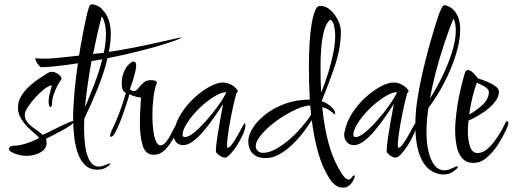

<svg xmlns="http://www.w3.org/2000/svg" viewBox="-20 -760 2342 877"><path d="M100 -48Q85 -48 66.5 -52.5Q48 -57 34.5 -64.5Q21 -72 21 -79Q21 -95 51 -95Q68 -95 91 -102Q114 -109 133.5 -117.5Q153 -126 159 -130Q155 -136 140 -148.5Q125 -161 107 -179Q89 -197 75.5 -219.5Q62 -242 62 -269Q62 -297 77 -321.5Q92 -346 114.5 -366.5Q137 -387 160.5 -402.5Q184 -418 201 -428Q208 -432 216 -432Q232 -432 246.5 -421Q261 -410 261 -400Q261 -399 259 -395Q251 -386 241.5 -367Q232 -348 225 -327.5Q218 -307 218 -290Q218 -271 210 -271Q206 -271 204 -279Q202 -287 202 -294Q202 -314 208.5 -337Q215 -360 217 -370Q205 -370 184.5 -354.5Q164 -339 143 -316.5Q122 -294 107.5 -271.5Q93 -249 93 -235Q93 -216 106 -200.5Q119 -185 138.5 -172Q158 -159 175 -144Q185 -148 206 -158.5Q227 -169 250.5 -180.5Q274 -192 292.5 -200Q311 -208 317 -208Q319 -208 319 -207Q319 -200 304 -189Q289 -178 267 -166Q245 -154 223.5 -143Q202 -132 190 -126Q193 -117 193 -108Q193 -87 178.5 -74Q164 -61 142.5 -54.5Q121 -48 100 -48Z M424 15Q389 15 367 -7.5Q345 -30 333.5 -66Q322 -102 318 -143.5Q314 -185 314 -222Q314 -244 315 -262.5Q316 -281 317 -294Q319 -332 324 -377.5Q329 -423 336 -471Q284 -463 240.5 -458Q197 -453 168 -453Q164 -453 156 -463Q148 -473 143.5 -484Q139 -495 143 -494Q153 -493 162 -492.5Q171 -492 181 -492Q211 -492 247.5 -496Q284 -500 341 -506Q349 -556 358.5 -605Q368 -654 378 -698Q383 -718 387.5 -730Q392 -742 405 -740Q417 -738 430 -731Q443 -724 448 -715Q468 -696 477 -667.5Q486 -639 486 -604Q486 -567 477 -523Q532 -531 590.5 -542.5Q649 -554 704.5 -566.5Q760 -579 805 -589Q812 -591 807 -587.5Q802 -584 793 -580Q784 -576 778 -574Q715 -552 634 -531Q553 -510 471 -494Q455 -427 426 -355.5Q397 -284 365 -218Q365 -208 364.5 -198.5Q364 -189 364 -179Q364 -130 369.5 -91.5Q375 -53 388 -29Q397 -12 408.5 -5.5Q420 1 431 1Q442 1 452 -3Q462 -7 467 -9Q478 -14 482 -13Q486 -12 481 -7Q478 -3 463 6Q448 15 424 15ZM405 -513 419 -515 454 -519Q459 -542 461.5 -563Q464 -584 464 -603Q464 -655 445 -686Q434 -646 424 -602Q414 -558 405 -513ZM368 -270Q392 -325 413 -381Q434 -437 447 -489Q434 -487 422 -485Q410 -483 398 -481Q388 -427 380.5 -373.5Q373 -320 368 -270Z M682 -53Q645 -53 632 -94.5Q619 -136 619 -197Q619 -230 621 -261.5Q623 -293 624 -314Q608 -316 593.5 -320.5Q579 -325 571 -330Q570 -323 563 -301.5Q556 -280 546.5 -252Q537 -224 526 -197Q515 -170 505 -152.5Q495 -135 487 -135Q483 -135 483 -141Q483 -149 490 -163Q510 -204 526 -247Q542 -290 555 -336Q545 -340 540.5 -350.5Q536 -361 536 -374Q536 -410 546.5 -433Q557 -456 570 -467.5Q583 -479 590 -479Q602 -479 602 -459Q602 -449 597 -428.5Q592 -408 585 -386.5Q578 -365 573 -352Q573 -352 579 -348Q585 -344 592 -344Q602 -344 611.5 -356.5Q621 -369 634.5 -381.5Q648 -394 669 -394Q680 -394 688 -391.5Q696 -389 696 -383V-380Q686 -355 681 -314.5Q676 -274 676 -233Q676 -197 680 -165.5Q684 -134 692.5 -115Q701 -96 713 -96Q725 -96 736 -109Q747 -122 755.5 -137Q764 -152 767 -159Q788 -198 793 -209.5Q798 -221 806 -221Q809 -221 809 -217Q809 -215 807 -207Q795 -174 777.5 -138.5Q760 -103 736 -78Q712 -53 682 -53Z M1008 -40Q997 -40 984 -48.5Q971 -57 966 -67Q966 -90 972 -130Q978 -170 985.5 -212.5Q993 -255 999 -285Q981 -257 958 -224Q935 -191 911 -162.5Q887 -134 862.5 -115.5Q838 -97 817 -97Q796 -97 784 -111.5Q772 -126 772 -145Q772 -150 774 -158Q783 -204 809.5 -244.5Q836 -285 870.5 -316Q905 -347 939 -365Q973 -383 997 -383Q1015 -383 1031.5 -375.5Q1048 -368 1063 -351Q1066 -348 1066 -344Q1066 -339 1060 -334Q1053 -310 1045.5 -276.5Q1038 -243 1031.5 -207.5Q1025 -172 1021 -142Q1017 -112 1017 -96Q1017 -85 1020 -85Q1028 -85 1040.5 -102Q1053 -119 1065 -141Q1077 -163 1086.5 -180Q1096 -197 1098 -197Q1101 -197 1101 -189Q1101 -172 1090 -147Q1079 -122 1063.5 -97.5Q1048 -73 1032.5 -56.5Q1017 -40 1008 -40ZM825 -134Q839 -134 860.5 -150Q882 -166 905.5 -191Q929 -216 951.5 -244Q974 -272 990.5 -297.5Q1007 -323 1014 -339Q994 -339 968 -324.5Q942 -310 915 -287.5Q888 -265 865 -238.5Q842 -212 828 -187Q814 -162 814 -144Q814 -134 825 -134Z M1546 97Q1511 97 1484 54Q1452 4 1433 -64Q1414 -132 1404 -211Q1387 -184 1364 -154Q1341 -124 1313 -97.5Q1285 -71 1255 -54.5Q1225 -38 1194 -38Q1165 -38 1148.5 -48Q1132 -58 1124.5 -71.5Q1117 -85 1115.5 -97Q1114 -109 1114 -114Q1114 -142 1134.5 -175Q1155 -208 1192.5 -237.5Q1230 -267 1281.5 -286Q1333 -305 1394 -305H1395Q1393 -342 1392 -380Q1391 -418 1391 -457Q1391 -510 1394 -562Q1397 -614 1404.5 -656.5Q1412 -699 1425 -723Q1431 -733 1443 -733Q1469 -733 1490 -713.5Q1511 -694 1524 -667Q1537 -640 1537 -615Q1537 -542 1511 -464Q1485 -386 1450 -300V-297L1464 -292Q1484 -282 1497.5 -267.5Q1511 -253 1511 -242Q1511 -238 1508 -238Q1505 -238 1502 -243Q1477 -265 1452 -271Q1460 -187 1478 -116.5Q1496 -46 1525 6Q1542 37 1553 48.5Q1564 60 1572 60Q1580 60 1586.5 50.5Q1593 41 1597 41Q1600 41 1600 47V51Q1598 56 1592 67Q1586 78 1575 87.5Q1564 97 1546 97ZM1447 -336Q1468 -390 1481 -433Q1494 -476 1504 -526Q1507 -542 1509 -559.5Q1511 -577 1511 -593Q1511 -622 1505.5 -644Q1500 -666 1488 -670Q1470 -655 1460.5 -620.5Q1451 -586 1447.5 -541.5Q1444 -497 1444 -452Q1444 -392 1447 -336ZM1183 -62Q1208 -62 1238.5 -78.5Q1269 -95 1299.5 -121Q1330 -147 1356.5 -177.5Q1383 -208 1401 -236L1397 -278Q1371 -277 1338.5 -263Q1306 -249 1272.5 -228Q1239 -207 1211 -182.5Q1183 -158 1165.5 -134.5Q1148 -111 1148 -92Q1148 -74 1167 -64Q1171 -63 1175 -62.5Q1179 -62 1183 -62Z M1788 -40Q1777 -40 1764 -48.5Q1751 -57 1746 -67Q1746 -90 1752 -130Q1758 -170 1765.5 -212.5Q1773 -255 1779 -285Q1761 -257 1738 -224Q1715 -191 1691 -162.5Q1667 -134 1642.5 -115.5Q1618 -97 1597 -97Q1576 -97 1564 -111.5Q1552 -126 1552 -145Q1552 -150 1554 -158Q1563 -204 1589.5 -244.5Q1616 -285 1650.5 -316Q1685 -347 1719 -365Q1753 -383 1777 -383Q1795 -383 1811.5 -375.5Q1828 -368 1843 -351Q1846 -348 1846 -344Q1846 -339 1840 -334Q1833 -310 1825.5 -276.5Q1818 -243 1811.5 -207.5Q1805 -172 1801 -142Q1797 -112 1797 -96Q1797 -85 1800 -85Q1808 -85 1820.5 -102Q1833 -119 1845 -141Q1857 -163 1866.5 -180Q1876 -197 1878 -197Q1881 -197 1881 -189Q1881 -172 1870 -147Q1859 -122 1843.5 -97.5Q1828 -73 1812.5 -56.5Q1797 -40 1788 -40ZM1605 -134Q1619 -134 1640.5 -150Q1662 -166 1685.5 -191Q1709 -216 1731.5 -244Q1754 -272 1770.5 -297.5Q1787 -323 1794 -339Q1774 -339 1748 -324.5Q1722 -310 1695 -287.5Q1668 -265 1645 -238.5Q1622 -212 1608 -187Q1594 -162 1594 -144Q1594 -134 1605 -134Z M2005 37Q1991 37 1979 33Q1941 22 1918.5 -10Q1896 -42 1886.5 -88Q1877 -134 1877 -185Q1877 -213 1879 -241Q1881 -269 1885 -296Q1893 -353 1908.5 -422Q1924 -491 1944 -562Q1964 -633 1985 -696Q1993 -715 1999 -727Q2005 -739 2018 -735Q2028 -732 2038.5 -725.5Q2049 -719 2055 -711Q2082 -680 2082 -624Q2082 -573 2062 -509.5Q2042 -446 2009.5 -383Q1977 -320 1937 -267Q1928 -209 1928 -157Q1928 -116 1934.5 -81Q1941 -46 1955 -20Q1967 2 1981.5 10Q1996 18 2009 18Q2023 18 2034.5 13Q2046 8 2053 5Q2061 0 2067 0Q2075 0 2069 8Q2065 13 2048 25Q2031 37 2005 37ZM1944 -310Q1976 -360 2002.5 -415.5Q2029 -471 2045.5 -524.5Q2062 -578 2062 -620Q2062 -636 2059.5 -650Q2057 -664 2051 -675Q2017 -590 1988.5 -494.5Q1960 -399 1944 -310Z M2143 -16Q2109 -16 2090.5 -38Q2072 -60 2065.5 -94.5Q2059 -129 2059 -164Q2059 -188 2061 -209.5Q2063 -231 2065 -247Q2070 -288 2078 -326Q2086 -364 2093.5 -391Q2101 -418 2103 -426Q2107 -440 2118 -440Q2129 -440 2143 -425.5Q2157 -411 2163 -402Q2186 -395 2208 -385.5Q2230 -376 2244.5 -365Q2259 -354 2259 -341Q2259 -316 2238 -291Q2217 -266 2185 -245Q2153 -224 2120 -209Q2117 -185 2117 -161Q2117 -121 2127 -91Q2137 -61 2161 -61Q2182 -61 2201.5 -76Q2221 -91 2238 -114Q2255 -137 2268.5 -160.5Q2282 -184 2289 -200Q2291 -206 2298 -206Q2302 -206 2302 -197.5Q2302 -189 2290 -163Q2278 -139 2265.5 -117.5Q2253 -96 2241 -80Q2224 -58 2199.5 -37Q2175 -16 2143 -16ZM2123 -237Q2158 -256 2185.5 -282.5Q2213 -309 2213 -340Q2213 -351 2196.5 -362.5Q2180 -374 2158 -382Q2146 -350 2137.5 -314Q2129 -278 2123 -237Z"/></svg>

Font: Comforter
Style: Regular
Weight: 400
Designer: Robert E. Leuschke
Foundry: Robert E. Leuschke
Version: Version 1.013; ttfautohint (v1.8.3)